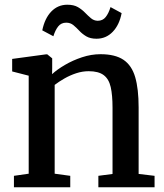

<svg xmlns="http://www.w3.org/2000/svg" viewBox="-20 -793 696 813"><path d="M101.5 -57.5V-472.5L31.5 -490.5V-543.5L175.5 -563H180L201 -546V-504.5L200.5 -479Q221.5 -498.5 254.8 -518Q288 -537.5 327.2 -550.5Q366.5 -563.5 405.5 -563.5Q467.5 -563.5 502.8 -539.8Q538 -516 552.5 -466.2Q567 -416.5 567 -338V-56.5L634.5 -48.5V0H396.5V-48.5L456.5 -56.5V-337Q456.5 -390 448.8 -424.2Q441 -458.5 419 -475Q397 -491.5 355.5 -491.5Q329 -491.5 302.5 -482.8Q276 -474 252.5 -460.5Q229 -447 211.5 -433.5V-57.5L277.5 -48.5V0H39V-48.5ZM159 -664.5Q169.5 -715.5 197.2 -744.2Q225 -773 265 -773Q292.5 -773 310 -762.8Q327.5 -752.5 340.2 -739.2Q353 -726 365.2 -715.8Q377.5 -705.5 393.5 -705Q415 -705 427.5 -720.8Q440 -736.5 448 -763L495 -737.5Q485.5 -687.5 457.2 -658.2Q429 -629 388.5 -629Q362.5 -629 345.2 -639.2Q328 -649.5 315.8 -662.8Q303.5 -676 290.8 -686.5Q278 -697 260.5 -697Q239 -697 226.5 -681.2Q214 -665.5 206 -639.5Z"/></svg>

Font: Merriweather 28pt Medium
Style: Regular
Weight: 500
Version: Version 2.100